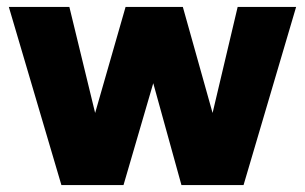

<svg xmlns="http://www.w3.org/2000/svg" viewBox="-20 -535 882 555"><path d="M157.5 0 5.5 -515H180.5L255 -208.5L343 -515H508.5L594.5 -208.5L667 -515H836L684 0H504.5L423 -294.5L337 0Z"/></svg>

Font: Geologica Cursive ExtraBold
Style: Regular
Weight: 800
Designer: Sindre Bremnes, Frode Helland
Foundry: Monokrom Skriftforlag AS
Version: Version 1.010;gftools[0.9.28]